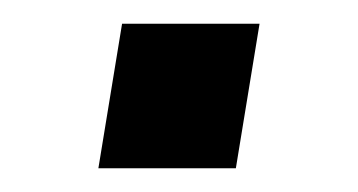

<svg xmlns="http://www.w3.org/2000/svg" viewBox="-20 -142 302 162"><path d="M179 0H63L83 -122H199Z"/></svg>

Font: Sora Variable Italic
Style: Regular
Weight: 400
Designer: Jonathan Barnbrook, Julián Moncada
Foundry: Barnbrook Fonts
Version: Version 2.000